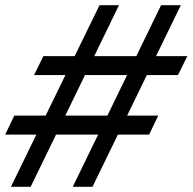

<svg xmlns="http://www.w3.org/2000/svg" viewBox="-29 -719 741 739"><path d="M251 0 591 -699H667L327 0ZM-9 -201 26 -274H580L545 -201ZM13 0 354 -699H429L89 0ZM102 -430 138 -503H692L656 -430Z"/></svg>

Font: Azeret Mono Thin Light
Style: Italic
Weight: 300
Italic angle: -12°
Version: Version 1.002